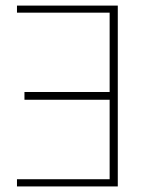

<svg xmlns="http://www.w3.org/2000/svg" viewBox="-20 -670 554 690"><path d="M374 -624.5V-339.4H67.9V-311.5H374V-25.9H41V0H403.3V-649.9H41V-624.5Z"/></svg>

Font: Estedad Thin
Style: Regular
Weight: 100
Designer: Amin Abedi
Version: Version 7.3